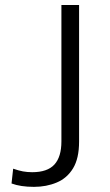

<svg xmlns="http://www.w3.org/2000/svg" viewBox="-20 -733 440 766"><path d="M295.5 -713V-168Q295.5 -101 271.5 -61.5Q247.5 -22 206.2 -4.8Q165 12.5 115.5 12.5Q62 12.5 26 -1L32.5 -60Q54 -52.5 71.5 -49.2Q89 -46 108.5 -46Q169 -46 197 -76.5Q225 -107 225 -169V-713Z"/></svg>

Font: Heraclito Light
Style: Regular
Weight: 300
Designer: Kostas Bartsokas (font) & Cristiano Sobral (main changes)
Foundry: Kostas Bartsokas (font) & Cristiano Sobral (main changes)
Version: Version 1.00;July 8, 2020;FontCreator 13.0.0.2655 64-bit